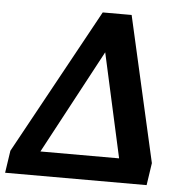

<svg xmlns="http://www.w3.org/2000/svg" viewBox="-70 -757 781 807"><g transform="rotate(5 320.5 -353.5)"><path d="M453 -707 592 -94 578 0H-19L-5 -94L331 -707ZM121 -102H453L356 -541Z"/></g></svg>

Font: Bitter
Style: Bold Italic
Weight: 700
Italic angle: -9°
Designer: Sol Matas, and Bitter project Authors
Foundry: Sol Matas
Version: Version 2.001